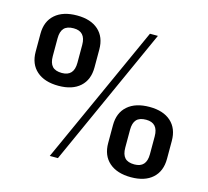

<svg xmlns="http://www.w3.org/2000/svg" viewBox="-103 -827 1033 955"><g transform="rotate(15 413.5 -350.0)"><path d="M182 -340Q110 -340 69.5 -375.5Q29 -411 29 -475V-567Q29 -631 69.5 -666.5Q110 -702 182 -702Q253 -702 292.5 -666.5Q332 -631 332 -567V-475Q332 -411 292.5 -375.5Q253 -340 182 -340ZM182 -406Q244 -406 244 -475V-567Q244 -636 182 -636Q148 -636 132.5 -619Q117 -602 117 -567V-475Q117 -440 132.5 -423Q148 -406 182 -406ZM555 -708H596L273 8H231ZM648 6Q576 6 535.5 -29.5Q495 -65 495 -129V-221Q495 -285 535.5 -320.5Q576 -356 648 -356Q719 -356 758.5 -320.5Q798 -285 798 -221V-129Q798 -65 758.5 -29.5Q719 6 648 6ZM648 -60Q710 -60 710 -129V-221Q710 -290 648 -290Q614 -290 598.5 -273Q583 -256 583 -221V-129Q583 -94 598.5 -77Q614 -60 648 -60Z"/></g></svg>

Font: Pathway Extreme 8pt Thin 12pt Medium
Style: Regular
Weight: 500
Version: Version 1.001;gftools[0.9.26]